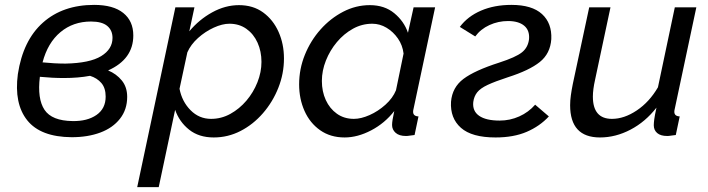

<svg xmlns="http://www.w3.org/2000/svg" viewBox="-20 -552 2895 785"><path d="M273 9Q146 8 91.5 -60Q37 -128 53 -249Q74 -387 155.5 -459.5Q237 -532 365 -532Q443 -532 484 -499Q525 -466 525 -407Q525 -310 422 -264Q456 -250 478 -223Q500 -196 500 -156Q500 -104 470.5 -66.5Q441 -29 390 -10Q339 9 273 9ZM352 -464Q279 -464 227 -420.5Q175 -377 154 -297Q203 -292 248 -292Q347 -294 393.5 -322.5Q440 -351 440 -397Q440 -428 418.5 -446Q397 -464 352 -464ZM277 -57Q337 -56 374.5 -82Q412 -108 412 -157Q412 -192 394.5 -212.5Q377 -233 348 -242Q300 -233 241 -233Q194 -233 143 -238Q132 -148 162 -103Q192 -58 277 -57Z M697 -522H775L754 -424Q794 -472 847.5 -501.5Q901 -531 957 -531Q1015 -531 1056 -501Q1097 -471 1119 -421.5Q1141 -372 1141 -313Q1141 -251 1118 -193Q1095 -135 1055 -89Q1015 -43 963.5 -16.5Q912 10 854 10Q793 10 753 -22Q713 -54 696 -103L629 213H541ZM843 -66Q885 -66 922 -86.5Q959 -107 987.5 -140.5Q1016 -174 1032.5 -215.5Q1049 -257 1049 -299Q1049 -342 1033 -377.5Q1017 -413 987.5 -434Q958 -455 918 -455Q889 -455 854 -439Q819 -423 789.5 -396.5Q760 -370 746 -338L714 -189Q724 -137 759 -101.5Q794 -66 843 -66Z M1389 10Q1331 10 1289 -19.5Q1247 -49 1225 -98.5Q1203 -148 1203 -207Q1203 -270 1226.5 -328Q1250 -386 1290.5 -431.5Q1331 -477 1383 -504Q1435 -531 1492 -531Q1552 -531 1592 -498Q1632 -465 1648 -418L1671 -522H1759L1671 -108Q1670 -104 1669.5 -101Q1669 -98 1669 -95Q1669 -77 1691 -76L1675 0Q1664 1 1655.5 2.5Q1647 4 1640 4Q1612 4 1597.5 -9Q1583 -22 1583 -41Q1583 -58 1592 -98Q1553 -48 1497.5 -19Q1442 10 1389 10ZM1427 -66Q1456 -66 1491 -81.5Q1526 -97 1556 -124Q1586 -151 1599 -183L1630 -333Q1626 -367 1607 -394.5Q1588 -422 1560.5 -438.5Q1533 -455 1502 -455Q1460 -455 1423 -434.5Q1386 -414 1357.5 -380Q1329 -346 1312.5 -304.5Q1296 -263 1296 -221Q1296 -178 1312 -143Q1328 -108 1357.5 -87Q1387 -66 1427 -66Z M2006 10Q1909 10 1864.5 -29.5Q1820 -69 1824 -136Q1829 -195 1875 -229.5Q1921 -264 2021 -296Q2089 -318 2114 -338Q2139 -358 2143 -392Q2146 -428 2123 -447Q2100 -466 2057 -466Q2017 -466 1981 -449.5Q1945 -433 1923 -403L1860 -442Q1892 -485 1946.5 -508.5Q2001 -532 2071 -532Q2155 -532 2196 -494.5Q2237 -457 2234 -392Q2230 -333 2187 -298.5Q2144 -264 2056 -236Q2004 -219 1974 -205Q1944 -191 1931 -174.5Q1918 -158 1915 -135Q1911 -98 1939 -78.5Q1967 -59 2023 -59Q2065 -59 2103 -76Q2141 -93 2168 -124L2224 -76Q2187 -36 2133.5 -13Q2080 10 2006 10Z M2433 10Q2311 10 2311 -122Q2311 -141 2314 -162.5Q2317 -184 2322 -209L2389 -522H2476L2413 -226Q2404 -186 2404 -157Q2404 -66 2482 -66Q2532 -66 2583.5 -100.5Q2635 -135 2670 -195L2739 -522H2827L2739 -108Q2738 -104 2737.5 -101Q2737 -98 2737 -95Q2737 -77 2759 -76L2743 0Q2732 1 2723.5 2.5Q2715 4 2708 4Q2681 4 2667 -8Q2653 -20 2653 -40Q2653 -49 2655 -64.5Q2657 -80 2664 -112Q2619 -54 2558 -22Q2497 10 2433 10Z"/></svg>

Font: Raleway Medium
Style: Italic
Weight: 500
Italic angle: -12°
Designer: Matt McInerney, Pablo Impallari, Rodrigo Fuenzalida
Foundry: Matt McInerney, Pablo Impallari, Rodrigo Fuenzalida
Version: Version 4.026